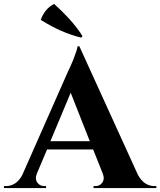

<svg xmlns="http://www.w3.org/2000/svg" viewBox="-49 -955 814 975"><path d="M363 -764Q263 -788 158 -854Q178 -911 226 -935Q266 -899 302 -860Q347 -810 370 -771ZM651 -68Q682 -10 736 -10H745V0H426V-10H435Q457 -10 469 -26Q484 -45 473 -73L424 -196H190L138 -73Q127 -45 142 -26Q154 -10 177 -10H185V0H-29V-10H-20Q34 -10 64 -66L295 -589Q297 -593 299 -598Q303 -605 306 -612Q315 -632 322 -649Q343 -702 345 -720H354ZM407 -238 310 -484 207 -238Z"/></svg>

Font: Cinzel Bold(RUS BY LYAJKA)
Style: Regular
Weight: 700
Designer: Natanael Gama
Version: Version 1.001;PS 001.001;hotconv 1.0.56;makeotf.lib2.0.21325